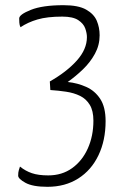

<svg xmlns="http://www.w3.org/2000/svg" viewBox="-20 -620 478 740"><path d="M163 100Q106 100 78 84.5Q50 69 50 57Q50 44 52.5 36Q55 28 57 22Q78 39 103 47.5Q128 56 166 56Q219 56 258 28Q297 0 318.5 -48Q340 -96 340 -155Q340 -193 326 -216Q312 -239 288.5 -250.5Q265 -262 235 -266.5Q205 -271 174 -273L172 -306Q237 -343 276 -386.5Q315 -430 315 -477Q315 -492 308.5 -510.5Q302 -529 281.5 -542.5Q261 -556 220 -556Q162 -556 124.5 -545Q87 -534 59 -515Q55 -523 54.5 -533Q54 -543 54 -549Q54 -564 99 -582Q144 -600 225 -600Q282 -600 312 -583Q342 -566 353 -540Q364 -514 364 -484Q364 -446 346 -413Q328 -380 300 -353Q272 -326 241 -304Q279 -300 312.5 -285Q346 -270 366.5 -238.5Q387 -207 387 -153Q387 -79 359.5 -21.5Q332 36 281.5 68Q231 100 163 100Z"/></svg>

Font: Yanone Kaffeesatz Light
Style: Regular
Weight: 300
Designer: Yanone (Cyrillic: Daniel Pouzeot, Huerta Tipografica, and Cyreal)
Foundry: Yanone
Version: Version 2.003